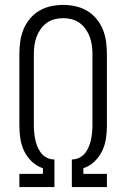

<svg xmlns="http://www.w3.org/2000/svg" viewBox="-20 -763 515 783"><path d="M59 0V-54H155V-77Q130 -85 110 -104Q90 -123 78.5 -147Q67 -171 63 -197.5Q59 -224 59 -251V-543Q59 -568 62.5 -593.5Q66 -619 75.5 -642.5Q85 -666 101.5 -686Q118 -706 140 -719Q162 -732 187 -737.5Q212 -743 238 -743Q263 -743 288 -737.5Q313 -732 335 -719Q357 -706 373.5 -686Q390 -666 399.5 -642.5Q409 -619 412.5 -593.5Q416 -568 416 -543V-251Q416 -224 412 -197.5Q408 -171 396.5 -147Q385 -123 365 -104Q345 -85 320 -77V-54H416V0H273V-113H279Q294 -114 307 -121.5Q320 -129 328.5 -140.5Q337 -152 342.5 -165.5Q348 -179 351 -193Q354 -207 355.5 -222Q357 -237 357 -251V-543Q357 -561 354.5 -578.5Q352 -596 346 -612.5Q340 -629 329.5 -644Q319 -659 304.5 -669.5Q290 -680 272.5 -684.5Q255 -689 238 -689Q220 -689 202.5 -684.5Q185 -680 170.5 -669.5Q156 -659 145.5 -644Q135 -629 129 -612.5Q123 -596 120.5 -578.5Q118 -561 118 -543V-251Q118 -237 119.5 -222Q121 -207 124 -193Q127 -179 132.5 -165.5Q138 -152 146.5 -140.5Q155 -129 168 -121.5Q181 -114 196 -113H202V0Z"/></svg>

Font: Iosevka QP Light
Style: Regular
Weight: 300
Designer: Belleve Invis
Foundry: Belleve Invis
Version: Version 20.0.0; ttfautohint (v1.8.4)